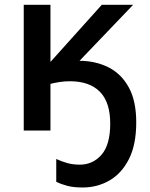

<svg xmlns="http://www.w3.org/2000/svg" viewBox="-20 -561 644 825"><path d="M565.4 -35.2Q565.4 61 533.9 122.8Q502.4 184.6 450.2 214.6Q397.9 244.6 335.4 244.6Q296.9 244.6 271 238Q245.1 231.4 221.7 220.2V122.1Q243.7 132.3 268.1 139.4Q292.5 146.5 323.2 146.5Q378.9 146.5 416.3 103.8Q453.6 61 453.6 -29.8Q453.6 -122.1 408.9 -167Q364.3 -211.9 280.3 -211.9Q256.3 -211.9 234.4 -208.3Q212.4 -204.6 196.8 -200.7V0H82V-540.5H196.8V-294.9L417.5 -540.5H552.2L321.8 -299.8Q391.6 -299.3 446.5 -271.5Q501.5 -243.7 533.4 -185.5Q565.4 -127.4 565.4 -35.2Z"/></svg>

Font: Open Sans SemiBold
Style: Regular
Weight: 600
Designer: Monotype Design Team
Foundry: Monotype Imaging Inc.
Version: Version 3.003; ttfautohint (v1.8.4)